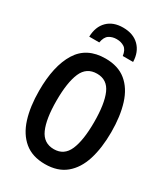

<svg xmlns="http://www.w3.org/2000/svg" viewBox="-227 -1045 1018 1160"><g transform="rotate(30 281.5 -465.5)"><path d="M281 10Q193 10 137.5 -36Q82 -82 56 -164.5Q30 -247 30 -358Q30 -530 90.5 -628Q151 -726 282 -726Q370 -726 425.5 -680.5Q481 -635 507 -552Q533 -469 533 -358Q533 -247 507 -164.5Q481 -82 425.5 -36Q370 10 281 10ZM283 -95Q354 -95 383.5 -163Q413 -231 413 -358Q413 -486 383.5 -553.5Q354 -621 283 -621Q210 -621 180.5 -553Q151 -485 151 -358Q151 -231 181 -163Q211 -95 283 -95ZM280 -941Q351 -941 392 -900.5Q433 -860 435 -791H363Q357 -832 334.5 -846.5Q312 -861 281 -861Q251 -861 228.5 -846.5Q206 -832 199 -791H129Q131 -861 171 -901Q211 -941 280 -941Z"/></g></svg>

Font: Noto Sans Mono SemiCondensed SemiBold
Style: Regular
Weight: 600
Width: 4
Designer: Monotype Design Team
Foundry: Monotype Imaging Inc.
Version: Version 2.014; ttfautohint (v1.8.4.7-5d5b)